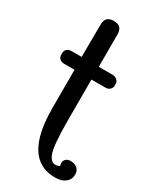

<svg xmlns="http://www.w3.org/2000/svg" viewBox="-182 -758 670 815"><g transform="rotate(30 153.0 -350.5)"><path d="M293.5 -83.5Q306.2 -72.8 306.2 -54.2Q306.2 -29.3 287.6 -14.6Q269.5 0 237.3 0Q81.1 0 81.1 -251V-437.5H31.7Q0 -437.5 0 -468.8Q0 -500 31.7 -500H80.1L81.1 -659.7Q81.1 -700.7 122.6 -700.7Q164.1 -700.7 164.1 -659.7V-500H231.9Q248 -500 257.8 -487.3L261.2 -481.4L261.7 -480.5L262.7 -460Q255.9 -437.5 231.9 -437.5H164.1V-236.3Q164.1 -112.8 178.7 -76.7Q190.4 -47.4 212.4 -47.4Q221.2 -47.4 232.4 -52.7Q231 -61 230 -64.9Q230 -78.6 238.3 -86.4Q246.6 -94.2 260.7 -94.2Q281.2 -94.2 293.5 -83.5Z"/></g></svg>

Font: inglobal
Style: Regular
Weight: 400
Designer: Andrey Kochetov, Denis Davydov, Evgeny Yurtaev
Foundry: inglobal
Version: Version 1.00 September 25, 2014, initial release